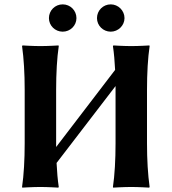

<svg xmlns="http://www.w3.org/2000/svg" viewBox="-20 -856 786 879"><path d="M93 -445V-200C93 -125 89 -54 81 0L82 3C82 3 130 0 165 0C199 0 247 3 247 3L249 0C244 -33 241 -70 239 -110L509 -462C509 -457 509 -451 509 -445V-200C509 -125 505 -54 497 0L498 3C498 3 546 0 581 0C615 0 663 3 663 3L665 0C657 -57 653 -125 653 -200V-445C653 -520 657 -592 665 -645L664 -648C664 -648 616 -645 581 -645C547 -645 499 -648 499 -648L497 -645C502 -612 505 -575 507 -536L237 -183C237 -189 237 -194 237 -200V-445C237 -520 241 -592 249 -645L248 -648C248 -648 200 -645 165 -645C131 -645 83 -648 83 -648L81 -645C89 -588 93 -520 93 -445ZM204 -773C204 -739 232 -711 267 -711C302 -711 330 -739 330 -773C330 -808 302 -836 267 -836C232 -836 204 -808 204 -773ZM424 -773C424 -739 452 -711 487 -711C521 -711 550 -739 550 -773C550 -808 521 -836 487 -836C452 -836 424 -808 424 -773Z"/></svg>

Font: Libertinus Sans
Style: Bold
Weight: 700
Designer: Philipp H. Poll, Khaled Hosny
Foundry: Caleb Maclennan
Version: Version 7.050;RELEASE